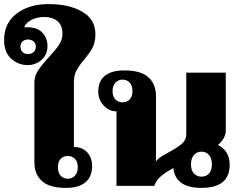

<svg xmlns="http://www.w3.org/2000/svg" viewBox="-64 -908 1173 938"><path d="M104 -115V-505Q104 -536 121.5 -563Q139 -590 174 -628Q207 -663 224 -688.5Q241 -714 241 -742Q241 -785 216.5 -805Q192 -825 153 -825Q117 -825 90 -811Q63 -797 54 -775H67Q119 -775 143.5 -748Q168 -721 168 -683Q168 -641 139 -615.5Q110 -590 71 -590Q25 -590 -9.5 -621.5Q-44 -653 -44 -712Q-44 -795 17 -841.5Q78 -888 173 -888Q275 -888 338.5 -850.5Q402 -813 402 -741Q402 -702 388.5 -676Q375 -650 348 -618Q322 -587 309.5 -563.5Q297 -540 297 -505V-190Q338 -190 362 -164Q386 -138 386 -96Q386 -46 354 -18Q322 10 258 10Q178 10 141 -23.5Q104 -57 104 -115ZM111 -680Q111 -696 100 -705.5Q89 -715 73 -715Q57 -715 46.5 -706Q36 -697 36 -680Q36 -663 46.5 -653.5Q57 -644 73 -644Q89 -644 100 -653.5Q111 -663 111 -680ZM316 -91Q316 -118 302 -132Q288 -146 267 -146Q246 -146 232.5 -132Q219 -118 219 -91Q219 -64 232.5 -49.5Q246 -35 267 -35Q288 -35 302 -49.5Q316 -64 316 -91Z M1058 -103Q1058 10 920 10Q793 10 783 -87Q745 -67 721 -46Q697 -25 690 0H505V-364Q468 -364 442 -393Q416 -422 416 -461Q416 -511 448 -537.5Q480 -564 544 -564Q624 -564 661 -530.5Q698 -497 698 -439V-119Q707 -132 722.5 -142Q738 -152 764 -166Q806 -189 826 -207Q846 -225 846 -252V-553H1039V-270Q1039 -233 1001 -200Q1029 -186 1043.5 -161.5Q1058 -137 1058 -103ZM583 -463Q583 -490 569.5 -504.5Q556 -519 535 -519Q514 -519 500 -504.5Q486 -490 486 -463Q486 -436 500 -422Q514 -408 535 -408Q556 -408 569.5 -422Q583 -436 583 -463ZM971 -105Q971 -135 957 -151Q943 -167 920 -167Q898 -167 883.5 -151Q869 -135 869 -105Q869 -76 883.5 -60.5Q898 -45 920 -45Q943 -45 957 -60Q971 -75 971 -105Z"/></svg>

Font: Trirong Black
Style: Regular
Weight: 900
Designer: Katatrad Team
Foundry: CadsonDemak
Version: Version 1.001